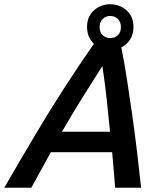

<svg xmlns="http://www.w3.org/2000/svg" viewBox="-60 -882 766 902"><path d="M-40 0Q38 -135 108 -252.5Q178 -370 246 -475Q314 -580 381 -676Q366 -691 357.5 -710.5Q349 -730 349 -755Q349 -805 381.5 -833.5Q414 -862 457 -862Q502 -862 534.5 -833.5Q567 -805 567 -755Q567 -720 551 -696Q535 -672 510 -659Q524 -589 536.5 -509Q549 -429 561 -343.5Q573 -258 583.5 -171.5Q594 -85 603 0H481Q478 -43 474 -84.5Q470 -126 467 -167H179Q157 -126 133.5 -84.5Q110 -43 87 0ZM231 -263H457Q450 -335 441.5 -413.5Q433 -492 421 -572Q371 -494 323.5 -417.5Q276 -341 231 -263ZM457 -703Q478 -703 493 -716Q508 -729 508 -755Q508 -780 493 -793.5Q478 -807 457 -807Q438 -807 423 -793.5Q408 -780 408 -755Q408 -729 423 -716Q438 -703 457 -703Z"/></svg>

Font: Ubuntu Sans SemiBold
Style: Italic
Weight: 600
Italic angle: -13.5°
Designer: Dalton Maag Ltd
Foundry: Dalton Maag Ltd
Version: Version 1.006